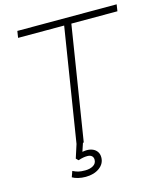

<svg xmlns="http://www.w3.org/2000/svg" viewBox="-129 -799 914 1083"><g transform="rotate(-15 328.0 -257.5)"><path d="M233 0 339 -666H70L76 -705H656L650 -666H381L275 0ZM236 190Q213 190 192.5 185Q172 180 159 172L171 138Q189 147 204 150.5Q219 154 243 154Q271 154 290 142.5Q309 131 309 109Q309 95 300 87Q291 79 274 79Q263 79 251 81Q239 83 221 89L208 76L239 -20H277L252 55L234 53Q247 50 258.5 48Q270 46 280 46Q300 46 315.5 53Q331 60 340 73.5Q349 87 349 106Q349 143 317 166.5Q285 190 236 190Z"/></g></svg>

Font: Nunito Sans 12pt ExtraLight 12pt ExtraLight
Style: Italic
Weight: 250
Italic angle: -9°
Version: Version 3.101;gftools[0.9.27]